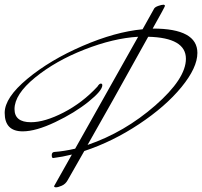

<svg xmlns="http://www.w3.org/2000/svg" viewBox="-191 -774 863 820"><path d="M514 -750Q514 -746 461 -652H462Q652 -652 652 -548Q652 -485 584 -402Q516 -319 403 -244Q290 -169 169 -129Q107 -21 98 -4.5Q89 12 73 19Q57 26 48.5 26Q40 26 40 21L116 -114Q76 -104 36 -99Q30 -99 30 -111.5Q30 -124 41 -125Q82 -128 130 -139L399 -617Q294 -611 170 -562.5Q46 -514 -41.5 -442.5Q-129 -371 -129 -308Q-129 -252 -59 -252Q0 -252 80.5 -293.5Q161 -335 225 -404Q233 -417 239.5 -417Q246 -417 246 -410Q246 -387 187 -339.5Q128 -292 45 -252.5Q-38 -213 -94 -213Q-171 -213 -171 -292Q-171 -357 -74 -437.5Q23 -518 162 -578Q301 -638 418 -649L466 -735Q469 -743 484 -748.5Q499 -754 509 -754ZM183 -155Q341 -209 472 -323.5Q603 -438 603 -523Q603 -613 442 -617Q273 -312 183 -155Z"/></svg>

Font: Mr De Haviland
Style: Regular
Weight: 400
Designer: Alejandro Paul
Foundry: Alejandro Paul
Version: Version 1.000